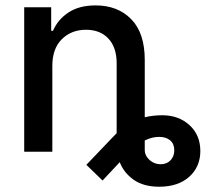

<svg xmlns="http://www.w3.org/2000/svg" viewBox="-20 -573 817 725"><path d="M177.6 -323.9V0H71.4V-545.5H173.3V-456.7H180Q198.9 -500 239.2 -526.3Q279.5 -552.6 340.9 -552.6Q424.7 -552.6 475.7 -500.4Q526.6 -448.2 526.6 -346.9V-130.3Q543 -134.2 559.7 -136Q576.3 -137.8 593 -137.8Q654.5 -137.8 695.3 -100.7Q736.2 -63.6 736.5 -3.2Q736.5 56.8 694.6 94.5Q652.7 132.1 581 132.1Q522.4 132.1 485.1 106Q447.8 79.9 432.2 39.4L367.2 108.7L306.1 49.4L406.2 -55.4Q413.4 -63.2 420.5 -70V-334.2Q420.5 -393.5 389.6 -427Q358.7 -460.6 304.7 -460.6Q249.3 -460.6 213.4 -424.9Q177.6 -389.2 177.6 -323.9ZM526.6 -7.8Q526.6 14.9 544.6 31.1Q562.5 47.2 586.6 47.2Q609.7 47.2 623.9 32.3Q638.1 17.4 638.1 -5.7Q638.1 -29.8 622.5 -43Q606.9 -56.1 581.7 -56.1Q555 -56.5 526.6 -42.6Z"/></svg>

Font: Inter UI Medium
Style: Regular
Weight: 500
Designer: Rasmus Andersson
Foundry: rsms
Version: 3.2;8d6f07862